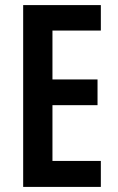

<svg xmlns="http://www.w3.org/2000/svg" viewBox="-20 -734 463 754"><path d="M376 0H71V-714H376V-614H186V-422H363V-321H186V-102H376Z"/></svg>

Font: Noto Sans Sinhala ExtraCondensed SemiBold
Style: Regular
Weight: 600
Width: 2
Designer: Jelle Bosma - Monotype Design Team
Foundry: Monotype Imaging Inc.
Version: Version 2.006; ttfautohint (v1.8.4.7-5d5b)